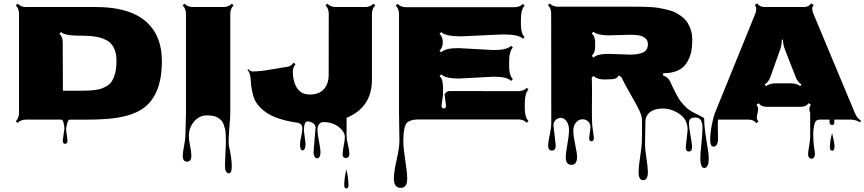

<svg xmlns="http://www.w3.org/2000/svg" viewBox="-20 -691 4993 1109"><path d="M342.3 120.6 352.1 51.3Q352.1 39.6 347.4 19.8Q342.8 0 334.5 0H129.4Q100.6 0 81.1 19L71.3 9.3Q89.8 -9.3 89.8 -39.6V-610.8Q89.8 -641.6 71.3 -659.7L81.1 -669.9Q101.1 -650.4 129.4 -650.4H533.2Q825.2 -650.4 895.5 -460.4Q915 -406.7 915 -338.4Q915 -145 810.5 -67.9Q738.8 -14.6 595.2 -3.9Q539.6 0.5 466.8 0.2Q394 0 381.8 0Q373.5 0 367.7 23.4Q361.8 46.9 361.8 58.6L370.1 121.1Q370.1 139.6 356.2 139.6Q342.3 139.6 342.3 120.6ZM421.9 -485.4Q352.5 -486.3 333 -505.9L323.2 -496.1Q342.3 -477.5 342.3 -447.3Q342.3 -229 343.3 -167H454.1Q537.1 -167 572 -181.6Q606.9 -196.3 621.6 -215.6Q636.2 -234.9 644.5 -265.9Q652.8 -296.9 652.8 -340.6Q652.8 -384.3 638.2 -413.6Q623.5 -442.9 599.1 -456.5Q574.7 -470.2 544.9 -476.8Q515.1 -483.4 482.7 -484.1Q450.2 -484.9 421.9 -485.4Z M1279.3 263.2 1284.7 133.3Q1284.7 70.3 1280 53.7Q1275.4 37.1 1270.5 24.4Q1265.6 11.7 1257.8 3.9Q1250 -3.9 1239.3 -10.7Q1218.8 -24.4 1174.8 -24.4Q1130.9 -24.4 1100.8 11.2Q1070.8 46.9 1070.8 96.7Q1070.8 115.2 1078.1 152.1Q1085.4 189 1085.4 207.5Q1085.4 242.7 1060.5 242.7Q1035.6 242.7 1035.6 208.5Q1035.6 189.5 1043.2 151.4Q1050.8 113.3 1050.8 93.8L1054.2 -37.1V-610.8Q1054.2 -641.1 1035.2 -659.7L1044.9 -669.9Q1065.4 -650.4 1093.8 -650.4H1270.5Q1299.8 -650.4 1319.3 -669.9L1329.1 -659.7Q1310.1 -640.6 1310.1 -610.8V-39.6Q1310.1 -14.2 1304.7 48.1Q1299.3 110.4 1301.3 144H1300.8Q1318.8 225.1 1318.8 267.6Q1318.8 310.1 1302.7 310.1Q1279.3 310.1 1279.3 263.2Z M1735.4 63.5 1745.1 140.6Q1745.1 152.3 1741 165Q1736.8 177.7 1727.5 177.7Q1712.9 177.7 1712.9 141.6Q1712.9 126.5 1719.7 96.9Q1726.6 67.4 1726.6 51.8Q1726.6 21.5 1695.3 17.6Q1571.3 -1 1512.7 -44.9Q1457 -85.9 1443.4 -135.7Q1429.7 -186 1429.2 -215.8Q1427.7 -270 1409.2 -286.6L1413.6 -291.5Q1427.7 -278.3 1439 -278.3Q1481.9 -278.3 1546.1 -289.8Q1610.4 -301.3 1634.5 -304Q1658.7 -306.6 1676.3 -328.6L1687 -320.3Q1671.4 -300.8 1671.4 -275.9Q1671.4 -251 1676.5 -228.8Q1681.6 -206.5 1692.4 -187.5Q1716.8 -145 1769.8 -145Q1822.8 -145 1850.6 -175.8Q1878.4 -206.5 1878.4 -259.8L1878.9 -610.8Q1878.9 -641.6 1860.4 -659.7L1870.1 -669.9Q1889.6 -650.4 1918.9 -650.4H2088.9Q2118.7 -650.4 2137.7 -669.9L2147.5 -659.7Q2128.4 -641.1 2128.4 -610.8V-231Q2128.4 -71.3 1982.4 -10.7H1981.9V95.2Q1981.9 112.3 1990 145.5Q1998 178.7 1998 195.3Q1998 221.7 1977.1 221.7Q1959 221.7 1959 201.4Q1959 181.2 1965.3 150.9Q1971.7 120.6 1971.7 99.1Q1971.7 77.6 1951.2 55.7Q1911.6 14.2 1848.6 14.2Q1831.5 14.2 1822.5 26.6Q1813.5 39.1 1813.5 59.6Q1813.5 80.1 1822.3 124.3Q1831.1 168.5 1831.1 185.5Q1831.1 223.1 1811.5 223.1Q1800.8 223.1 1795.9 211.7Q1791 200.2 1791 188L1802.7 46.4Q1802.7 30.3 1788.1 20.3Q1773.4 10.3 1756.8 10.3Q1735.4 10.3 1735.4 63.5ZM1968.3 379.9Q1968.3 338.9 1980.5 286.6Q1992.7 337.9 1992.7 379.4Q1992.7 397.5 1980.5 397.5Q1968.3 397.5 1968.3 379.9Z M2556.2 -81.1 2548.3 -141.6V-147Q2558.6 -165 2576.2 -165L2974.6 -164.6Q3004.4 -164.6 3022.9 -183.6L3032.7 -173.8Q3011.2 -152.3 3011.2 -91.8Q3011.2 -91.8 3011.2 -63.5Q3011.2 -14.2 3032.7 8.3L3022.9 18.1Q3003.9 -1 2974.6 -1H2397Q2353.5 -1 2333 15.6Q2309.6 35.2 2309.6 126Q2309.6 162.6 2320.8 234.1Q2332 305.7 2332 341.8Q2332 394 2294.9 394Q2254.9 394 2254.9 340.3Q2254.9 303.7 2271 231.9Q2287.1 160.2 2287.1 123L2284.7 -40.5V-609.9Q2284.7 -640.1 2266.1 -658.2L2275.9 -668.5Q2295.9 -649.4 2324.7 -649.4H2951.7Q2981.4 -649.4 3000.5 -668.5L3010.3 -658.2Q2988.8 -636.7 2988.8 -577.1V-549.8Q2988.8 -497.6 3010.3 -476.6L3000.5 -467.3Q2976.1 -492.2 2885.7 -492.2L2643.1 -481Q2553.2 -481 2528.8 -505.9L2518.6 -496.1Q2537.6 -477.5 2537.6 -447Q2537.6 -416.5 2518.6 -397.9L2528.8 -388.7Q2552.2 -413.1 2627.4 -413.1L2832 -401.9Q2907.7 -401.9 2932.1 -426.3L2942.4 -416.5Q2920.9 -395 2920.9 -334V-306.6Q2920.9 -256.3 2942.4 -233.9L2932.1 -223.6Q2908.7 -248 2833 -248L2628.4 -237.3Q2553.2 -237.3 2528.8 -261.7L2519 -252Q2533.7 -237.3 2536.1 -217Q2538.6 -196.8 2539.1 -188.2Q2539.6 -179.7 2539.1 -161.9Q2538.6 -144 2538.6 -140.6L2530.3 -82Q2530.3 -64.5 2543.2 -64.5Q2556.2 -64.5 2556.2 -81.1Z M3940.9 160.2 3951.7 59.1Q3951.7 -2.4 3901.6 -34.9Q3851.6 -67.4 3796.4 -63.7Q3741.2 -60.1 3719.2 -26.4Q3708 -10.3 3708 11.7L3705.6 142.6Q3705.6 169.4 3713.9 222.4Q3722.2 275.4 3722.2 302.2Q3722.2 349.6 3695.3 349.6Q3668.5 349.6 3668.5 303.7Q3668.5 273.4 3677.2 216.8Q3686 160.2 3687.3 130.9Q3688.5 101.6 3688.5 5.9Q3688.5 -19.5 3672.9 -52.7Q3657.2 -85.9 3623.5 -144Q3589.8 -202.1 3568.4 -246.6L3553.7 -254.9Q3542 -233.4 3512.2 -233.4L3471.2 -231.9Q3429.2 -231.9 3408.2 -252.4L3397.9 -242.7Q3399.4 -224.6 3399.4 -165.5L3398.9 -45.9Q3398.9 7.8 3400.9 33.2L3410.2 105Q3410.2 125 3396.5 125Q3382.8 125 3382.8 106.4L3390.6 45.9Q3390.6 23.9 3377.7 11Q3364.7 -2 3344 -2Q3323.2 -2 3307.4 16.4Q3291.5 34.7 3291.5 64Q3291.5 93.3 3302.2 143.3Q3313 193.4 3313 215.3Q3313 261.2 3280.3 261.2Q3247.6 261.2 3247.6 216.3Q3247.6 195.3 3257.1 143.1Q3266.6 90.8 3266.6 60.1Q3266.6 29.3 3252.4 9.5Q3238.3 -10.3 3220.2 -10.3Q3202.1 -10.3 3189.5 2.2Q3176.8 14.6 3176.8 33.2L3189.9 148.9Q3189.9 178.7 3168 178.7Q3146 178.7 3146 148.4Q3146 130.9 3155.3 87.2Q3164.6 43.5 3164.1 19Q3163.6 -5.4 3163.6 -612.8Q3163.6 -643.1 3145 -661.1L3154.8 -670.9Q3173.8 -652.3 3203.1 -652.3H3640.6Q3743.2 -652.3 3778.6 -646.2Q3814 -640.1 3840.6 -633.3Q3867.2 -626.5 3885.5 -616.5Q3903.8 -606.4 3922.6 -591.6Q3941.4 -576.7 3952.6 -557.6Q3978.5 -514.2 3978.5 -465.3Q3978.5 -416.5 3970.9 -385.5Q3963.4 -354.5 3945.8 -327.1Q3907.7 -268.1 3812 -268.1L3808.1 -256.8Q3838.9 -244.6 3849.1 -223.1Q3892.1 -129.4 3912.6 -104.2Q3933.1 -79.1 3950.7 -64Q3968.3 -48.8 4001 -33.2Q4033.7 -17.6 4040.5 -12.9Q4047.4 -8.3 4047.4 -5.4Q4047.4 43.5 4060.5 120.1Q4073.7 196.8 4073.7 218.8Q4073.7 240.7 4072 250.5Q4070.3 260.3 4064.5 269.8Q4058.6 279.3 4047.4 279.3Q4036.1 279.3 4030.5 263.2Q4024.9 247.1 4024.9 223.6Q4024.9 200.2 4031.2 139.9Q4037.6 79.6 4037.6 48.8Q4037.6 -12.2 3998 -12.2Q3978.5 -12.2 3969 -5.4Q3959.5 1.5 3959.5 22.7Q3959.5 43.9 3968.3 90.3Q3977.1 136.7 3977.1 160.4Q3977.1 184.1 3959 184.1Q3940.9 184.1 3940.9 160.2ZM3615.7 -490.2 3500.5 -486.8Q3429.7 -486.8 3408.2 -507.8L3397.9 -498.5Q3417.5 -479.5 3417.5 -449.7V-417Q3417.5 -387.7 3397.9 -368.2L3408.2 -358.4Q3429.2 -379.9 3495.1 -379.9L3618.7 -375.5Q3668 -375.5 3695.1 -388.4Q3722.2 -401.4 3722.2 -436Q3722.2 -458 3707 -470.5Q3691.9 -482.9 3670.4 -486.6Q3648.9 -490.2 3615.7 -490.2Z M4126 31.2 4127.4 108.9Q4127.4 132.3 4120.1 144.3Q4112.8 156.2 4102.5 156.2Q4082 156.2 4082 116.7Q4082 77.1 4091.8 29.1Q4101.6 -19 4108.9 -37.1L4343.3 -613.8Q4348.1 -626.5 4348.1 -638.7Q4348.1 -650.9 4339.8 -662.6L4353.5 -671.4Q4367.7 -650.4 4397.5 -650.4H4622.1Q4651.4 -650.4 4665.5 -671.4L4679.7 -662.6Q4671.4 -650.9 4671.4 -640.1Q4671.4 -629.4 4677.2 -614.3L4918.5 -36.6Q4929.7 -9.3 4953.1 6.3L4947.3 15.6Q4923.3 0 4894 0H4798.3Q4799.3 10.7 4799.3 15.1Q4799.3 31.2 4786.1 31.2Q4780.3 31.2 4775.6 26.6Q4771 22 4771 13.4Q4771 4.9 4772 0H4712.9Q4691.4 0 4685.1 23.4Q4677.2 52.2 4677.2 89.6Q4677.2 127 4682.1 157.7Q4687 188.5 4687 200Q4687 211.4 4681.4 218.5Q4675.8 225.6 4667.5 225.6Q4659.2 225.6 4653.3 218.8Q4647.5 211.9 4647.5 199.7Q4647.5 187.5 4653.6 152.3Q4659.7 117.2 4659.7 99.6V-37.6Q4654.8 -50.8 4654.8 -62Q4654.8 -73.2 4663.6 -85.9L4650.9 -95.2Q4636.2 -74.2 4606.9 -74.2H4406.2Q4377 -74.2 4362.3 -94.7L4349.6 -85.9Q4358.9 -72.8 4358.9 -61.5Q4358.9 -50.3 4355.5 -37.6V-37.1Q4351.1 -20.5 4351.1 -11.7Q4351.1 -2.9 4360.8 11.2L4348.1 20.5Q4333.5 0 4304.2 0H4127.4Q4126 9.3 4126 31.2ZM4456.5 -209.5H4549.8Q4579.1 -209.5 4602.5 -193.8L4608.9 -203.1Q4585.9 -218.8 4575.7 -246.6L4513.7 -405.3Q4502.9 -433.1 4502.4 -461.9H4496.1Q4495.1 -429.7 4486.3 -405.3L4430.2 -247.1Q4419.9 -218.8 4397.5 -203.1L4403.8 -193.4Q4426.8 -209.5 4456.5 -209.5ZM4773.4 161.6Q4773.4 127.9 4786.1 77.1Q4800.3 135.7 4800.3 153.3Q4800.3 179.2 4786.9 179.2Q4773.4 179.2 4773.4 161.6Z"/></svg>

Font: Nosifer
Style: Regular
Weight: 400
Version: Version 001.002